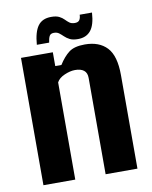

<svg xmlns="http://www.w3.org/2000/svg" viewBox="-85 -827 706 891"><g transform="rotate(-10 267.5 -381.5)"><path d="M47 0V-600H197V-535H226Q248.5 -571 274 -590.5Q299.5 -610 349 -610Q416.5 -610 453.2 -571Q490 -532 490 -441V0H340V-454Q340 -478 325.5 -489.5Q311 -501 284 -501Q261 -501 234 -489.2Q207 -477.5 197 -458V0ZM350 -750H408Q404.5 -691.5 383.2 -665.8Q362 -640 323 -640Q299 -640 284.8 -647.2Q270.5 -654.5 260.8 -664Q251 -673.5 241.5 -680.8Q232 -688 217.5 -688Q201.5 -688 196 -677.2Q190.5 -666.5 188 -647H130Q134.5 -707 155 -735Q175.5 -763 217.5 -763Q241.5 -763 255.2 -756Q269 -749 278 -739.5Q287 -730 296.5 -723Q306 -716 321.5 -716Q337 -716 343.2 -724.8Q349.5 -733.5 350 -750Z"/></g></svg>

Font: Big Shoulders Text Thin Black
Style: Regular
Weight: 900
Version: Version 2.002